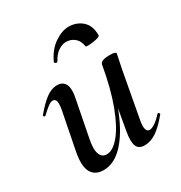

<svg xmlns="http://www.w3.org/2000/svg" viewBox="-145 -689 762 808"><g transform="rotate(-30 236.0 -285.5)"><path d="M129 13Q86 13 69.5 -19Q53 -51 67 -119L102 -297Q107 -327 102.5 -337.5Q98 -348 88 -348Q77 -348 63 -337Q49 -326 31 -309Q27 -305 23 -309Q19 -313 23 -317Q55 -355 81.5 -375Q108 -395 136 -395Q164 -395 175 -372.5Q186 -350 174 -297L143 -138Q132 -87 140.5 -62.5Q149 -38 173 -38Q203 -38 235.5 -77Q268 -116 296.5 -191.5Q325 -267 344 -376L360 -375Q340 -257 305 -169.5Q270 -82 225 -34.5Q180 13 129 13ZM330 9Q301 9 292.5 -13Q284 -35 292 -80L344 -376Q348 -394 391 -394Q409 -394 415 -391.5Q421 -389 421 -387Q421 -383 416 -360.5Q411 -338 406 -312L365 -89Q356 -37 381 -37Q391 -37 407 -47.5Q423 -58 442 -79Q445 -83 449.5 -78.5Q454 -74 450 -70Q415 -28 387 -9.5Q359 9 330 9ZM322 -477Q318 -505 300.5 -519.5Q283 -534 259 -534Q241 -534 221.5 -521Q202 -508 188 -481Q185 -476 178.5 -479Q172 -482 173 -485Q195 -534 231.5 -559Q268 -584 301 -584Q339 -584 366 -560.5Q393 -537 393 -490Q393 -485 382.5 -481.5Q372 -478 357.5 -476Q343 -474 332.5 -474Q322 -474 322 -477Z"/></g></svg>

Font: Cormorant Garamond Light SemiBold
Style: Italic
Weight: 600
Italic angle: -10°
Version: Version 4.001